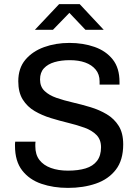

<svg xmlns="http://www.w3.org/2000/svg" viewBox="-20 -905 675 935"><path d="M311 10Q240 10 181.5 -10Q123 -30 88 -75Q53 -120 53 -195Q53 -199 53 -204.5Q53 -210 54 -215H153Q152 -209 152 -204Q152 -199 152 -193Q152 -152 172 -126Q192 -100 228 -87Q264 -74 311 -74Q361 -74 397 -85Q433 -96 452.5 -121.5Q472 -147 472 -188Q472 -225 450 -247.5Q428 -270 392 -283Q356 -296 313 -306.5Q270 -317 227.5 -330Q185 -343 149 -364Q113 -385 91 -420Q69 -455 69 -509Q69 -573 103.5 -614Q138 -655 194.5 -675.5Q251 -696 318 -696Q385 -696 440.5 -676.5Q496 -657 529 -615.5Q562 -574 562 -506V-493H465V-509Q465 -543 446 -566Q427 -589 395 -600.5Q363 -612 320 -612Q278 -612 245.5 -602.5Q213 -593 194 -572.5Q175 -552 175 -518Q175 -483 197 -462Q219 -441 255 -428.5Q291 -416 334.5 -406Q378 -396 421 -383Q464 -370 500 -348.5Q536 -327 558 -292Q580 -257 580 -202Q580 -125 544 -78.5Q508 -32 447 -11Q386 10 311 10ZM150 -760 268 -885H368L485 -760H396L302 -859H334L238 -760Z"/></svg>

Font: Chivo Medium
Style: Regular
Weight: 400
Version: Version 2.002